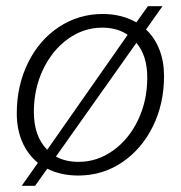

<svg xmlns="http://www.w3.org/2000/svg" viewBox="-20 -555 583 618"><path d="M508 -310Q508 -221 472 -148Q436 -75 373 -32.5Q310 10 232 10Q176 10 132 -12L93 43H50L102 -31Q69 -58 51.5 -98.5Q34 -139 34 -190Q34 -279 70 -352.5Q106 -426 169.5 -468Q233 -510 311 -510Q371 -510 419 -483L456 -535H503L450 -460Q478 -434 493 -395.5Q508 -357 508 -310ZM132 -73 391 -443Q357 -466 309 -466Q249 -466 198.5 -429.5Q148 -393 118.5 -331Q89 -269 89 -195Q89 -116 132 -73ZM454 -305Q454 -376 419 -417L160 -51Q191 -34 233 -34Q293 -34 344 -70.5Q395 -107 424.5 -169Q454 -231 454 -305Z"/></svg>

Font: Sarabun ExtraLight
Style: Italic
Weight: 275
Italic angle: -10°
Designer: Suppakit Chalermlarp | Katatrad Co.,Ltd.
Foundry: Cadson Demak Co.,Ltd.
Version: Version 1.000; ttfautohint (v1.6)